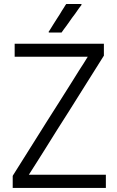

<svg xmlns="http://www.w3.org/2000/svg" viewBox="-20 -924 578 952"><path d="M378.9 -892.6Q375 -887.7 372.1 -883.8Q369.1 -878.9 365.2 -874Q358.4 -864.3 351.6 -854.5Q344.7 -844.7 336.9 -835Q330.1 -825.2 323.2 -815.4Q316.4 -804.7 308.6 -794.9Q302.7 -787.1 296.9 -779.3Q291 -770.5 285.2 -762.7Q284.2 -762.7 283.2 -762.7Q282.2 -762.7 281.2 -762.7Q276.4 -762.7 270.5 -762.7Q264.6 -762.7 258.8 -762.7Q255.9 -762.7 252 -762.7Q248 -762.7 244.1 -762.7Q238.3 -762.7 233.4 -762.7Q227.5 -762.7 222.7 -762.7Q221.7 -763.7 220.7 -765.6Q222.7 -768.6 226.6 -774.4Q235.4 -788.1 244.1 -802.7Q253.9 -817.4 262.7 -832Q268.6 -841.8 275.4 -851.6Q281.2 -861.3 287.1 -871.1Q293 -879.9 297.9 -887.7Q302.7 -896.5 308.6 -904.3Q309.6 -904.3 310.5 -904.3Q311.5 -904.3 312.5 -904.3Q319.3 -904.3 326.2 -904.3Q333 -904.3 339.8 -904.3Q344.7 -904.3 349.6 -904.3Q353.5 -904.3 358.4 -904.3Q364.3 -904.3 370.1 -904.3Q377 -904.3 382.8 -904.3Q382.8 -903.3 384.8 -900.4Q382.8 -898.4 378.9 -892.6ZM415 -642.6Q377 -642.6 337.9 -642.6Q299.8 -642.6 260.7 -642.6Q232.4 -642.6 204.1 -642.6Q174.8 -642.6 146.5 -642.6Q123 -642.6 99.6 -642.6Q76.2 -642.6 52.7 -642.6Q52.7 -644.5 52.7 -646.5Q52.7 -648.4 52.7 -650.4Q52.7 -655.3 52.7 -661.1Q52.7 -667 52.7 -672.9Q52.7 -676.8 52.7 -680.7Q52.7 -684.6 52.7 -688.5Q52.7 -693.4 52.7 -698.2Q52.7 -703.1 52.7 -707Q54.7 -707 56.6 -707Q58.6 -707 60.5 -707Q109.4 -707 157.2 -707Q206.1 -707 254.9 -707Q288.1 -707 321.3 -707Q354.5 -707 387.7 -707Q415 -707 441.4 -707Q467.8 -707 495.1 -707Q495.1 -706.1 495.1 -704.1Q495.1 -702.1 495.1 -700.2Q495.1 -694.3 495.1 -688.5Q495.1 -682.6 495.1 -677.7Q495.1 -673.8 495.1 -669.9Q495.1 -666 495.1 -662.1Q495.1 -658.2 495.1 -654.3Q495.1 -651.4 495.1 -647.5Q495.1 -647.5 494.1 -646.5Q494.1 -646.5 494.1 -646.5Q451.2 -578.1 408.2 -509.8Q365.2 -441.4 322.3 -373Q292 -326.2 262.7 -279.3Q233.4 -232.4 204.1 -185.5Q183.6 -154.3 164.1 -122.1Q143.6 -89.8 123 -57.6Q164.1 -57.6 204.1 -57.6Q245.1 -57.6 286.1 -57.6Q316.4 -57.6 346.7 -57.6Q377 -57.6 407.2 -57.6Q431.6 -57.6 456.1 -57.6Q480.5 -57.6 504.9 -57.6Q504.9 -55.7 504.9 -53.7Q504.9 -51.8 504.9 -49.8Q504.9 -43.9 504.9 -39.1Q504.9 -33.2 504.9 -27.3Q504.9 -23.4 504.9 -19.5Q504.9 -15.6 504.9 -11.7Q504.9 -6.8 504.9 -2Q504.9 2.9 504.9 7.8Q502.9 7.8 501 7.8Q499 7.8 497.1 7.8Q446.3 7.8 395.5 7.8Q344.7 7.8 293.9 7.8Q259.8 7.8 224.6 7.8Q189.5 7.8 155.3 7.8Q127 7.8 98.6 7.8Q71.3 7.8 43 7.8Q43 5.9 43 3.9Q43 2 43 0Q43 -5.9 43 -11.7Q43 -16.6 43 -22.5Q43 -26.4 43 -30.3Q43 -34.2 43 -38.1Q43 -42 43 -44.9Q43 -48.8 43 -51.8Q43 -52.7 43.9 -52.7Q43.9 -53.7 43.9 -53.7Q86.9 -122.1 129.9 -190.4Q172.9 -258.8 215.8 -327.1Q245.1 -374 275.4 -420.9Q304.7 -466.8 334 -513.7Q343.8 -529.3 353.5 -544.9Q363.3 -560.5 373 -576.2Q383.8 -592.8 394.5 -609.4Q404.3 -626 415 -642.6Z"/></svg>

Font: LeFont
Style: Light
Weight: 300
Designer: Leryon MEDIA
Version: Version 1.0